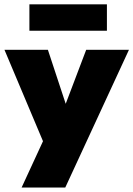

<svg xmlns="http://www.w3.org/2000/svg" viewBox="-28 -634 599 862"><path d="M267 -168 359 -410.5H551L265 208H69L165 0L-8 -410.5H187ZM104 -496V-614.5H452V-496Z"/></svg>

Font: League Spartan Thin Black
Style: Regular
Weight: 900
Version: Version 2.002